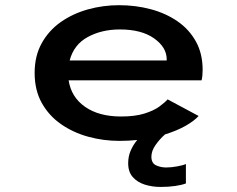

<svg xmlns="http://www.w3.org/2000/svg" viewBox="-20 -532 915 740"><path d="M440 11Q378.5 11 320.2 -5Q262 -21 215.2 -53.5Q168.5 -86 141 -135.2Q113.5 -184.5 113.5 -251Q113.5 -316.5 140.8 -365.5Q168 -414.5 214.2 -447Q260.5 -479.5 318.8 -495.8Q377 -512 439 -512Q503 -512 561 -496.5Q619 -481 664 -450Q709 -419 735 -372.2Q761 -325.5 761 -262.5Q761 -239 757 -222.5H244.5Q254.5 -157.5 308 -120.2Q361.5 -83 446.5 -83Q500 -83 536.2 -94.2Q572.5 -105.5 594 -121.2Q615.5 -137 626 -149L745.5 -85Q729 -66.5 696 -47.5Q663 -28.5 616 -14Q596 3.5 579.8 26.5Q563.5 49.5 563.5 72Q563.5 97 581.5 105.2Q599.5 113.5 620.5 113.5Q640 113.5 663.2 109.2Q686.5 105 696.5 100V175Q681 181 655.2 184.8Q629.5 188.5 599 188.5Q566.5 188.5 538 179.5Q509.5 170.5 491.8 150.5Q474 130.5 474 97Q474 70 484.2 47.2Q494.5 24.5 509 7.5Q475 11 440 11ZM442 -418.5Q371.5 -418.5 318 -389.2Q264.5 -360 248.5 -299H622.5V-303.5Q622.5 -349.5 574 -384Q525.5 -418.5 442 -418.5Z"/></svg>

Font: Trispace SemiExpanded Medium
Style: Regular
Weight: 500
Width: 6
Designer: Tyler Finck
Foundry: Etcetera Type Company
Version: Version 1.210; ttfautohint (v1.8.3)